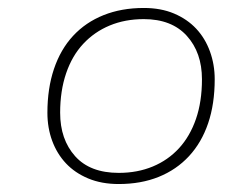

<svg xmlns="http://www.w3.org/2000/svg" viewBox="-20 -694 586 482"><path d="M278 -232Q235 -232 201.5 -246Q168 -260 145.5 -284Q123 -308 111 -340.5Q99 -373 99 -411Q99 -472 115.5 -521Q132 -570 163.5 -604Q195 -638 240 -656Q285 -674 341 -674Q384 -674 417 -660Q450 -646 472.5 -622Q495 -598 507 -565Q519 -532 519 -495Q519 -433 502.5 -384.5Q486 -336 454.5 -302Q423 -268 378.5 -250Q334 -232 278 -232ZM278 -260Q325 -260 363.5 -276Q402 -292 429.5 -322Q457 -352 472 -395.5Q487 -439 487 -495Q487 -562 449 -604Q411 -646 341 -646Q294 -646 255.5 -630Q217 -614 189 -584Q161 -554 146 -510Q131 -466 131 -411Q131 -344 168.5 -302Q206 -260 278 -260Z"/></svg>

Font: Celebes Thin
Style: Italic
Weight: 250
Italic angle: -10°
Designer: Anugrah Pasau
Foundry: Lafontype
Version: Version 1.000; ttfautohint (v1.8.4)